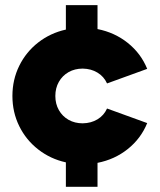

<svg xmlns="http://www.w3.org/2000/svg" viewBox="-20 -723 621 747"><path d="M236.3 3.9V-91.3Q176.3 -104.5 128.9 -141.4Q81.5 -178.2 54.9 -232.2Q28.3 -286.1 28.3 -349.6Q28.3 -413.1 54.9 -467Q81.5 -521 128.9 -557.9Q176.3 -594.7 236.3 -607.9V-703.1H359.4V-609.9Q426.3 -596.7 477.3 -555.9Q528.3 -515.1 552.7 -455.1L396.5 -398.4Q384.3 -425.3 359.4 -440.4Q334.5 -455.6 301.8 -456.1Q271 -456.1 246.8 -442.4Q222.7 -428.7 209 -404.5Q195.3 -380.4 195.3 -349.6Q195.3 -318.8 209 -294.7Q222.7 -270.5 246.8 -256.8Q271 -243.2 301.8 -243.2Q334.5 -243.7 359.4 -258.8Q384.3 -273.9 396.5 -300.8L552.7 -244.1Q528.3 -184.1 477.3 -143.3Q426.3 -102.5 359.4 -89.4V3.9Z"/></svg>

Font: Wanted Sans Black
Style: Regular
Weight: 900
Designer: Original Design by Kil Hyung-jin and Kang Hanbin, Wanted Lab, Inc; Hangeul from Source Han Sans by Jang Soo-young and Ka
Foundry: Wanted Lab, Inc.
Version: Version 1.003